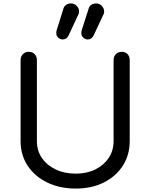

<svg xmlns="http://www.w3.org/2000/svg" viewBox="-20 -1083 876 1119"><path d="M422 16Q328 16 255 -19.5Q182 -55 141 -117.5Q100 -180 100 -261V-733Q100 -754 113.5 -767.5Q127 -781 148 -781Q169 -781 182 -767.5Q195 -754 195 -733V-261Q195 -205 224 -162.5Q253 -120 304.5 -95.5Q356 -71 422 -71Q486 -71 535.5 -95.5Q585 -120 613.5 -162.5Q642 -205 642 -261V-733Q642 -754 655.5 -767.5Q669 -781 689 -781Q711 -781 723.5 -767.5Q736 -754 736 -733V-261Q736 -180 696 -117.5Q656 -55 585 -19.5Q514 16 422 16ZM491 -853Q478 -853 466 -863Q454 -873 454 -891Q454 -894 454.5 -898Q455 -902 456 -906L497 -1034Q500 -1047 512.5 -1055Q525 -1063 540 -1063Q560 -1063 573.5 -1048.5Q587 -1034 587 -1016Q587 -1012 586.5 -1007.5Q586 -1003 583 -999L526 -877Q514 -853 491 -853ZM345 -853Q332 -853 320 -863Q308 -873 308 -891Q308 -894 308.5 -898Q309 -902 310 -906L350 -1034Q354 -1047 366 -1055Q378 -1063 393 -1063Q414 -1063 427.5 -1048.5Q441 -1034 441 -1016Q441 -1007 437 -999L380 -877Q369 -853 345 -853Z"/></svg>

Font: Comfortaa SemiBold
Style: Regular
Weight: 600
Designer: Johan Aakerlund
Foundry: Johan Aakerlund
Version: Version 3.104; ttfautohint (v1.8.1.43-b0c9)